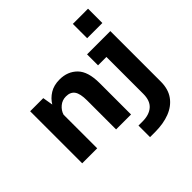

<svg xmlns="http://www.w3.org/2000/svg" viewBox="-227 -909 1304 1304"><g transform="rotate(-45 425.0 -257.0)"><path d="M660 -714.5H806V-577H660ZM35.5 0V-500H161.5L174 -426Q196 -463 234.8 -487.2Q273.5 -511.5 329.5 -511.5Q406.5 -511.5 455.5 -462Q504.5 -412.5 504.5 -301.5V0H361V-279Q361 -344 341 -371.8Q321 -399.5 278.5 -399.5Q242.5 -399.5 215.8 -377Q189 -354.5 179.5 -323V0ZM487 200V89H526Q590 89 626.2 57.5Q662.5 26 662.5 -40V-394.5H582V-500H805.5V-15Q805.5 57.5 771.2 105.2Q737 153 676.2 176.5Q615.5 200 536 200Z"/></g></svg>

Font: Trispace SemiBold
Style: Regular
Weight: 600
Designer: Tyler Finck
Foundry: Etcetera Type Company
Version: Version 1.210; ttfautohint (v1.8.3)